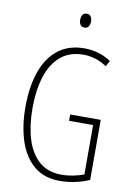

<svg xmlns="http://www.w3.org/2000/svg" viewBox="-99 -974 723 1045"><g transform="rotate(10 262.5 -451.0)"><path d="M300 -356H469V-24Q431 -7 388 1.5Q345 10 307 10Q219 10 163 -37.5Q107 -85 80 -167.5Q53 -250 53 -355Q53 -464 81.5 -547.5Q110 -631 168.5 -677.5Q227 -724 315 -724Q353 -724 389.5 -714Q426 -704 462 -680L445 -648Q411 -671 379 -680Q347 -689 316 -689Q239 -689 189.5 -647Q140 -605 116 -529.5Q92 -454 92 -355Q92 -259 114.5 -185Q137 -111 185 -68Q233 -25 309 -25Q342 -25 374.5 -31.5Q407 -38 433 -48V-321H300ZM294 -912Q311 -912 317.5 -900.5Q324 -889 324 -874Q324 -856 316 -845.5Q308 -835 294 -835Q279 -835 271.5 -846Q264 -857 264 -873Q264 -889 271 -900.5Q278 -912 294 -912Z"/></g></svg>

Font: Noto Sans Arabic ExtCond ExtLt
Style: Regular
Weight: 200
Width: 2
Designer: Monotype Design Team, Nadine Chahine, Nizar Qandah and Khaled Hosny
Foundry: Monotype Imaging Inc.
Version: Version 2.012; ttfautohint (v1.8.4.7-5d5b)